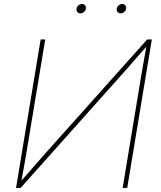

<svg xmlns="http://www.w3.org/2000/svg" viewBox="-20 -921 791 941"><path d="M603.5 0H581.1L672.4 -551.3Q676.8 -576.7 681.2 -602.1Q685.5 -627.4 690.2 -652.8Q694.8 -678.2 699.2 -703.6H707.5Q684.6 -678.2 662.4 -652.8Q640.1 -627.4 618.2 -602.1Q596.2 -576.7 573.2 -551.3L81.1 0H58.6L179.2 -727.5H201.7L109.9 -175.3Q106 -149.9 101.3 -124.5Q96.7 -99.1 92 -74Q87.4 -48.8 83 -23.4H74.2Q96.7 -48.8 118.7 -74Q140.6 -99.1 162.8 -124.5Q185.1 -149.9 207.5 -175.3L701.2 -727.5H724.1ZM571.3 -855.5Q562 -855.5 556.4 -862.3Q550.8 -869.1 552.2 -878.4Q553.7 -888.2 561.8 -894.8Q569.8 -901.4 579.6 -901.4Q588.9 -901.4 594.2 -894.8Q599.6 -888.2 598.1 -878.4Q596.7 -869.1 588.9 -862.3Q581.1 -855.5 571.3 -855.5ZM374 -855.5Q364.7 -855.5 359.1 -862.3Q353.5 -869.1 355 -878.4Q356.4 -888.2 364.5 -894.8Q372.6 -901.4 382.3 -901.4Q391.6 -901.4 397 -894.8Q402.3 -888.2 400.9 -878.4Q399.4 -869.1 391.6 -862.3Q383.8 -855.5 374 -855.5Z"/></svg>

Font: Inter 20pt Thin
Style: Italic
Weight: 250
Italic angle: -9.3988°
Version: Version 4.001;git-66647c0bb